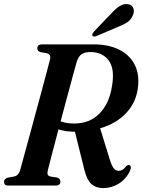

<svg xmlns="http://www.w3.org/2000/svg" viewBox="-26 -920 706 952"><path d="M619.5 -75.5Q602 -35 565.5 -11.2Q529 12.5 484.5 12.5Q449.5 12.5 427.5 -7.2Q405.5 -27 393 -75.5L345.5 -267Q321 -267 300.8 -270Q280.5 -273 264 -278.5Q246 -211 231.5 -155.2Q217 -99.5 211 -75Q207.5 -60.5 210.8 -54Q214 -47.5 223 -45L258.5 -39.5Q273.5 -33 273.5 -20.5Q273.5 0 250.5 0H14Q-6 0 -6 -18Q-6 -33.5 12 -39L45 -45Q66 -50 73.5 -75Q79.5 -97 91.2 -140Q103 -183 118 -238.2Q133 -293.5 149 -352.5Q165 -411.5 179.8 -466.2Q194.5 -521 205.8 -563.5Q217 -606 222.5 -627Q227.5 -650 206 -656L173.5 -662Q159 -667.5 159 -680Q159 -700 182 -700H439Q512 -700 564.2 -674Q616.5 -648 641.2 -600.5Q666 -553 658 -487Q650 -414 600.8 -360.8Q551.5 -307.5 470.5 -284L518.5 -128.5Q528 -97.5 538.2 -85.2Q548.5 -73 562.5 -73Q582.5 -73 598 -94.5Q607.5 -104 616 -101Q627.5 -96.5 619.5 -75.5ZM355 -615.5Q349 -594.5 336.2 -547.8Q323.5 -501 307.2 -440.5Q291 -380 274.5 -318Q305.5 -307.5 341 -307.5Q419 -307.5 467.8 -357.5Q516.5 -407.5 529.5 -494.5Q544 -579.5 512.5 -620.8Q481 -662 423.5 -662Q392.5 -662 377.5 -650.5Q362.5 -639 355 -615.5ZM524.5 -852Q547 -877 567.8 -890Q588.5 -903 609 -899Q629 -896 635 -879.2Q641 -862.5 633.5 -845.5Q624.5 -822.5 605 -809.5Q585.5 -796.5 558.5 -786.5L450.5 -740.5Q445 -738.5 439.5 -738.8Q434 -739 432 -743.5Q430 -748 432.8 -753Q435.5 -758 440 -763.5Z"/></svg>

Font: Fraunces 144pt Soft SemiBold
Style: Italic
Weight: 600
Italic angle: -16°
Version: Version 1.000;[b76b70a41]